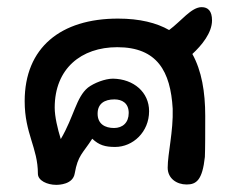

<svg xmlns="http://www.w3.org/2000/svg" viewBox="-20 -510 659 537"><path d="M308 -378C420 -378 457 -310 463 -206C465 -143 449 -80 449 -41C449 -11 474 6 502 6C529 6 546 -6 553 -71C554 -91 554 -146 554 -186C554 -253 544 -312 518 -359C544 -383 573 -418 573 -453C573 -479 562 -490 544 -490C515 -490 487 -451 453 -426C418 -446 371 -458 310 -458C150 -458 49 -377 49 -227C49 -136 86 -97 86 -24C86 -5 112 7 137 7C145 7 184 6 189 -25C198 -76 211 -80 238 -122C257 -104 274 -99 302 -99C352 -99 397 -141 397 -199C397 -252 354 -289 296 -290C274 -290 243 -278 226 -265C193 -238 187 -184 150 -121C141 -150 133 -184 133 -209C133 -318 207 -378 308 -378ZM340 -194C340 -167 323 -152 299 -152C274 -152 253 -163 253 -192C253 -220 272 -232 300 -232C321 -232 340 -222 340 -194Z"/></svg>

Font: Itim
Style: Regular
Weight: 400
Designer: CadsonDemak Team
Foundry: Pablo Impallari
Version: Version 1.002;PS 001.002;hotconv 1.0.88;makeotf.lib2.5.64775